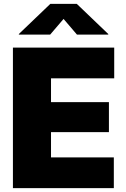

<svg xmlns="http://www.w3.org/2000/svg" viewBox="-20 -974 653 994"><path d="M46.9 0V-727.5H571.3V-568.4H244.1V-445.3H543.9V-290H244.1V-159.2H569.3V0ZM239.7 -794.9H77.6V-797.9L240.7 -954.1H377.4L540.5 -797.9V-794.9H378.4L309.1 -876Z"/></svg>

Font: Inter Black
Style: Regular
Weight: 900
Designer: Rasmus Andersson
Foundry: rsms
Version: Version 4.000;git-a52131595